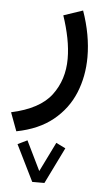

<svg xmlns="http://www.w3.org/2000/svg" viewBox="-59 -301 454 805"><g transform="rotate(5 168.0 101.0)"><path d="M107.9 468.3 32.7 315.9 72.8 296.4 133.3 420.4 194.3 296.4 233.9 315.9 159.2 468.3ZM22.9 262.7 -5.9 185.1Q113.3 159.2 162.1 94.5Q210.9 29.8 210.9 -58.6Q210.9 -100.1 201.9 -145.8Q192.9 -191.4 176.8 -238.8L257.8 -266.1Q293 -166 293 -73.2Q293 8.3 264.4 77.9Q235.8 147.5 176 196Q116.2 244.6 22.9 262.7Z"/></g></svg>

Font: Vazirmatn UI NL
Style: Regular
Weight: 400
Designer: Saber Rastikerdar
Foundry: Saber Rastikerdar
Version: Version 33.003